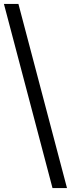

<svg xmlns="http://www.w3.org/2000/svg" viewBox="-30 -720 362 980"><path d="M238 240H312L64 -700H-10Z"/></svg>

Font: Tilda Sans
Style: Regular
Weight: 400
Designer: ParaType Ltd
Foundry: ParaType Ltd
Version: Version 1.009